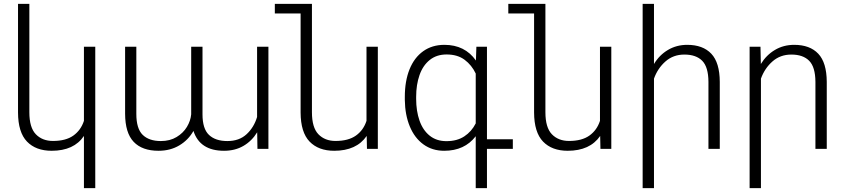

<svg xmlns="http://www.w3.org/2000/svg" viewBox="-20 -770 4369 993"><path d="M414.1 203.1V-66.9Q362.8 9.8 247.1 9.8Q165.5 9.8 119.6 -37.8Q73.7 -85.4 73.2 -188V-750H131.8V-189.5Q131.8 -110.4 165.3 -75.7Q198.7 -41 253.9 -41Q320.3 -41 359.4 -68.8Q398.4 -96.7 414.1 -145V-528.3H472.7V203.1Z M1309.6 -165V-528.3H1368.2V0H1311.5L1310.1 -85.9Q1282.7 -41 1239.3 -15.6Q1195.8 9.8 1138.7 9.8Q1013.7 9.8 980.5 -92.8Q954.1 -45.9 907.5 -18.1Q860.8 9.8 799.8 9.8Q715.3 9.8 671.4 -36.4Q627.4 -82.5 627 -181.6V-528.3H685.1V-181.2Q685.1 -104.5 718 -72.5Q751 -40.5 812 -40.5Q858.9 -40.5 893.3 -61.3Q927.7 -82 946.8 -113.8Q965.8 -145.5 968.8 -178.7V-528.3H1027.3V-178.7Q1027.3 -104 1060.8 -72.3Q1094.2 -40.5 1155.8 -40.5Q1217.3 -40.5 1255.4 -75.9Q1293.5 -111.3 1309.6 -165Z M1934.1 -528.3V0H1877.9L1876.5 -66.9Q1823.7 9.8 1708.5 9.8Q1627 9.8 1581.1 -37.8Q1535.2 -85.4 1534.7 -188V-700.2H1401.4V-750H1593.3V-189.5Q1593.3 -110.4 1626.7 -75.7Q1660.2 -41 1715.3 -41Q1781.7 -41 1820.8 -68.8Q1859.9 -96.7 1875.5 -145V-528.3Z M2632.3 0H2498.5V203.1H2440.4V-65.4Q2382.8 9.8 2277.3 9.8Q2215.3 9.8 2169.7 -23.4Q2124 -56.6 2099.4 -116.2Q2074.7 -175.8 2073.7 -252.9V-269Q2073.7 -351.1 2098.1 -411.6Q2122.6 -472.2 2168.7 -505.1Q2214.8 -538.1 2278.3 -538.1Q2384.3 -538.1 2441.4 -457L2443.8 -528.3H2498.5V-49.8H2632.3ZM2440.4 -131.8V-389.6Q2419.9 -433.1 2383.1 -460.7Q2346.2 -488.3 2289.6 -488.3Q2237.8 -488.3 2202.4 -459.7Q2167 -431.2 2149.7 -381.6Q2132.3 -332 2132.3 -269V-258.8Q2132.3 -195.8 2149.7 -146.2Q2167 -96.7 2202.1 -68.4Q2237.3 -40 2288.6 -40Q2343.8 -40 2381.3 -64.7Q2418.9 -89.4 2440.4 -131.8Z M3141.6 -528.3V0H3085.4L3084 -66.9Q3031.2 9.8 2916 9.8Q2834.5 9.8 2788.6 -37.8Q2742.7 -85.4 2742.2 -188V-700.2H2608.9V-750H2800.8V-189.5Q2800.8 -110.4 2834.2 -75.7Q2867.7 -41 2922.9 -41Q2989.3 -41 3028.3 -68.8Q3067.4 -96.7 3083 -145V-528.3Z M3362.3 -363.3V203.1H3303.7V-750H3362.3V-439Q3390.1 -485.4 3434.6 -511.7Q3479 -538.1 3534.2 -538.1Q3615.2 -538.1 3658.7 -492.2Q3702.1 -446.3 3702.6 -346.7V0H3644V-346.7Q3643.6 -423.3 3611.8 -455.6Q3580.1 -487.8 3519.5 -487.8Q3461.9 -487.8 3421.6 -452.1Q3381.3 -416.5 3362.3 -363.3Z M3915.5 -363.3V203.1H3856.9V-528.3H3913.1L3915 -439Q3943.4 -485.4 3987.8 -511.7Q4032.2 -538.1 4087.4 -538.1Q4168.5 -538.1 4211.9 -492.2Q4255.4 -446.3 4255.9 -346.7V0H4197.3V-346.7Q4196.8 -423.3 4165 -455.6Q4133.3 -487.8 4072.8 -487.8Q4015.1 -487.8 3974.9 -452.1Q3934.6 -416.5 3915.5 -363.3Z"/></svg>

Font: Mardoto Light
Style: Regular
Weight: 400
Designer: Christian Robertson, Vahan Hovhannisyan
Foundry: Google
Version: Version 1.000